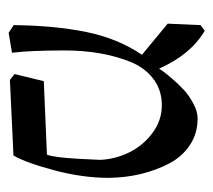

<svg xmlns="http://www.w3.org/2000/svg" viewBox="-45 -445 498 448"><g transform="rotate(90 204.0 -221.0)"><path d="M51.8 -449.7Q107.4 -417 140.1 -343.3Q142.6 -346.7 146.7 -352.8Q150.9 -358.9 164.3 -374.5Q177.7 -390.1 190.7 -401.9Q203.6 -413.6 221.9 -423.3Q240.2 -433.1 256.3 -433.1Q291.5 -433.1 318.6 -415Q345.7 -397 361.6 -366.5Q377.4 -335.9 386 -300.5Q394.5 -265.1 395 -225.6Q395 -165 377.4 -98.9Q359.9 -32.7 342.8 -3.4L166.5 4.9L152.8 -5.9L169.4 -74.2L340.8 -81.5Q347.2 -96.2 350.6 -155.8L353 -205.6Q351.6 -240.2 335.9 -272.7Q320.3 -305.2 290.8 -327.4Q261.2 -349.6 225.6 -349.6Q189.5 -349.6 163.1 -329.1Q136.7 -308.6 123.3 -273.7Q109.9 -238.8 103.8 -201.4Q97.7 -164.1 97.7 -122.6Q97.7 -44.9 103 0L56.6 7.8L38.6 -3.9Q39.6 -99.6 54.7 -173.6Q69.8 -247.6 107.9 -303.2L35.2 -363.3L38.6 -439.9Z"/></g></svg>

Font: Neuton
Style: Regular
Weight: 400
Designer: Brian M Zick
Version: Version 1.3